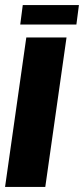

<svg xmlns="http://www.w3.org/2000/svg" viewBox="-30 -739 332 759"><path d="M-10 0 74 -591H233L149 0ZM50 -642 60 -719H282L272 -642Z"/></svg>

Font: Alumni Sans Black
Style: Italic
Weight: 900
Italic angle: -8°
Version: Version 1.016